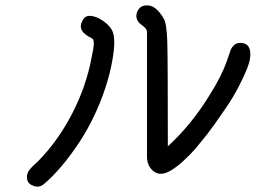

<svg xmlns="http://www.w3.org/2000/svg" viewBox="-20 -701 1040 720"><path d="M402.3 -583Q415 -550.8 401.4 -475.6Q393.6 -427.7 374 -368.2Q337.9 -260.7 280.3 -171.9Q211.9 -67.4 143.6 -9.8Q127.9 2.9 108.4 -2.9Q85.9 -9.8 82 -27.3Q77.1 -52.7 97.7 -72.3Q101.6 -77.1 109.9 -84.5Q118.2 -91.8 122.1 -95.7Q197.3 -171.9 250.5 -274.9Q303.7 -377.9 323.2 -484.4Q337.9 -547.9 327.1 -555.7Q322.3 -558.6 311.5 -564.5Q277.3 -585 284.2 -610.4Q293 -642.6 317.4 -641.6Q341.8 -640.6 368.2 -621.6Q394.5 -602.5 402.3 -583ZM891.6 -539.1Q915 -534.2 918 -507.8Q921.9 -482.4 907.7 -446.8Q893.6 -411.1 873.5 -373Q853.5 -335 827.6 -296.9Q801.8 -258.8 784.2 -234.4Q766.6 -210 755.9 -196.3Q727.5 -161.1 712.9 -143.6Q698.2 -126 669.4 -99.1Q640.6 -72.3 615.2 -58.6Q579.1 -39.1 554.2 -60.1Q529.3 -81.1 531.2 -121.1V-463.9V-580.1Q531.2 -587.9 526.4 -593.8Q521.5 -599.6 513.2 -606Q504.9 -612.3 502 -615.2Q485.4 -633.8 494.6 -656.7Q503.9 -679.7 528.3 -680.7Q564.5 -683.6 594.7 -629.9Q605.5 -610.4 607.4 -541.5Q609.4 -472.7 609.4 -152.3Q697.3 -232.4 765.6 -343.8Q810.5 -414.1 831.1 -473.6L845.7 -515.6Q849.6 -523.4 853.5 -527.3Q867.2 -543.9 891.6 -539.1Z"/></svg>

Font: irohamaru Regular
Style: Regular
Weight: 400
Designer: [Source Han Sans]
Ryoko NISHIZUKA  (kana & ideographs); Paul D. Hunt (Latin, Greek & Cyrillic); Wenlong ZHANG  (bopomofo
Version: Version 1.00